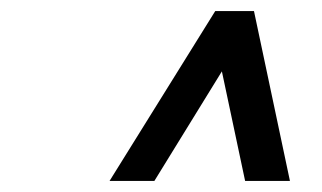

<svg xmlns="http://www.w3.org/2000/svg" viewBox="-20 -670 582 347"><path d="M381 -541 259 -343H178L369 -650H439L504 -343H423Z"/></svg>

Font: Libertinus Serif Semibold Italic
Style: Regular
Weight: 600
Italic angle: -11.5°
Designer: Philipp H. Poll, Khaled Hosny
Foundry: Caleb Maclennan
Version: Version 7.051;RELEASE